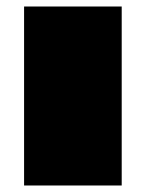

<svg xmlns="http://www.w3.org/2000/svg" viewBox="-20 -570 448 590"><path d="M54 0V-550H354V0Z"/></svg>

Font: Georama ExtraExtended Black
Style: Regular
Weight: 900
Width: 8
Designer: Jean-Baptiste Levee
Foundry: Production Type
Version: Version 1.000